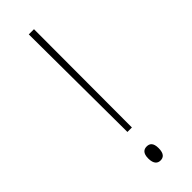

<svg xmlns="http://www.w3.org/2000/svg" viewBox="-243 -733 757 757"><g transform="rotate(-45 136.0 -354.5)"><path d="M123 -167H148L149 -714H120ZM136 5C152 5 165 -4 165 -35C165 -65 152 -73 136 -73C121 -73 107 -65 107 -35C107 -4 121 5 136 5Z"/></g></svg>

Font: Noto Serif Gurmukhi Thin
Style: Regular
Weight: 100
Designer: Vaibhav Singh and the Monotype Design Team
Foundry: Monotype Imaging Inc.
Version: Version 2.004